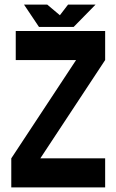

<svg xmlns="http://www.w3.org/2000/svg" viewBox="-20 -819 509 839"><path d="M301.8 -701.2 397.5 -798.8H277.3L241.7 -752.4L186.5 -798.8H85L150.4 -701.2ZM48.8 -683.6V-556.6H312.5L29.3 -127V0H439.5V-127H156.2L439.5 -556.6V-683.6Z"/></svg>

Font: Saman Dere
Style: Regular
Weight: 400
Designer: Tuna Ça_lar Gümü_
Foundry: Tuna Ça_lar Gümü_
Version: Version 1.001;hotconv 1.0.109;makeotfexe 2.5.65596